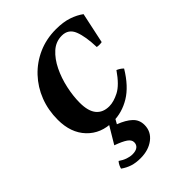

<svg xmlns="http://www.w3.org/2000/svg" viewBox="-205 -565 884 884"><g transform="rotate(-45 237.0 -123.0)"><path d="M209 16Q131 16 83 -34.5Q35 -85 35 -170Q35 -233 56 -287Q77 -341 116 -382.5Q155 -424 208 -447.5Q261 -471 324 -471Q371 -471 405 -459.5Q439 -448 463 -430L431 -280Q415 -277 399 -280Q397 -350 381 -390.5Q365 -431 322 -431Q283 -431 253.5 -404.5Q224 -378 203.5 -336Q183 -294 172.5 -245.5Q162 -197 162 -154Q162 -99 184 -72.5Q206 -46 247 -46Q276 -46 312 -64.5Q348 -83 388 -141Q397 -137 404 -132.5Q411 -128 418 -121Q374 -48 321 -16Q268 16 209 16ZM99 162Q116 174 133.5 180Q151 186 166 186Q188 186 199.5 177Q211 168 211 152Q211 136 193 123.5Q175 111 136 97L194 0H234L213 37Q255 53 278 74.5Q301 96 301 129Q301 172 266.5 198.5Q232 225 180 225Q149 225 126 217.5Q103 210 82 195Q84 187 88 178.5Q92 170 99 162Z"/></g></svg>

Font: Poltawski Nowy SemiBold
Style: Italic
Weight: 600
Italic angle: -12°
Version: Version 1.001;gftools[0.9.25]